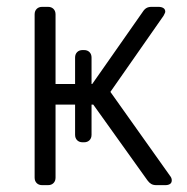

<svg xmlns="http://www.w3.org/2000/svg" viewBox="-20 -540 546 560"><path d="M103 0Q93 0 87 -6Q81 -12 81 -22V-498Q81 -508 87 -514Q93 -520 103 -520H120Q130 -520 136 -514Q142 -508 142 -498V-295H199V-372Q199 -382 205 -388Q211 -394 221 -394H225Q235 -394 241 -388Q247 -382 247 -372V-295H249L396 -505Q401 -513 407 -516.5Q413 -520 422 -520H442Q451 -520 456.5 -516.5Q462 -513 462 -506Q462 -504 460.5 -501Q459 -498 457 -494L302 -272L476 -27Q481 -21 481 -14Q481 -7 476 -3.5Q471 0 462 0H436Q427 0 421 -3.5Q415 -7 410 -14L252 -235H247V-147Q247 -137 241 -131Q235 -125 225 -125H221Q211 -125 205 -131Q199 -137 199 -147V-235H142V-22Q142 -12 136 -6Q130 0 120 0Z"/></svg>

Font: Rubik Light Light
Style: Regular
Weight: 300
Version: Version 2.101